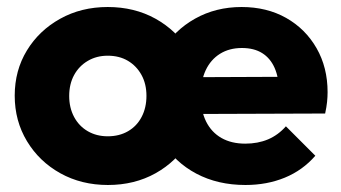

<svg xmlns="http://www.w3.org/2000/svg" viewBox="-20 -517 974 548"><path d="M288 11Q212.5 11 152.2 -22.5Q92 -56 57 -114Q22 -172 22 -244Q22 -316 56.8 -373Q91.5 -430 151.8 -463.5Q212 -497 287.5 -497Q363.5 -497 423.5 -463.8Q483.5 -430.5 518.5 -373.2Q553.5 -316 553.5 -244Q553.5 -172 518.8 -114Q484 -56 424 -22.5Q364 11 288 11ZM287.5 -128Q320.5 -128 345.5 -142.5Q370.5 -157 384.2 -183.2Q398 -209.5 398 -243.5Q398 -277.5 383.8 -303.2Q369.5 -329 345 -343.5Q320.5 -358 287.5 -358Q255.5 -358 230.5 -343.2Q205.5 -328.5 191.5 -302.8Q177.5 -277 177.5 -243Q177.5 -209.5 191.5 -183.2Q205.5 -157 230.5 -142.5Q255.5 -128 287.5 -128ZM680.5 11Q601.5 11 540.2 -21.5Q479 -54 444 -111.8Q409 -169.5 409 -243Q409 -316 443.2 -373.2Q477.5 -430.5 536.8 -463.8Q596 -497 669.5 -497Q741.5 -497 796.8 -465.8Q852 -434.5 883.5 -379.5Q915 -324.5 915 -254Q915 -240.5 913.5 -226Q912 -211.5 908 -193L489 -191.5V-296.5L843 -298L777 -253.5Q776 -295.5 763.8 -323.2Q751.5 -351 728.2 -365.5Q705 -380 670.5 -380Q634.5 -380 608 -363.5Q581.5 -347 567.2 -316.8Q553 -286.5 553 -244Q553 -201 568.2 -170.2Q583.5 -139.5 612 -123.2Q640.5 -107 680 -107Q716 -107 745 -119.2Q774 -131.5 796 -156.5L880 -72.5Q844 -31 793 -10Q742 11 680.5 11Z"/></svg>

Font: Outfit Thin
Style: Regular
Weight: 100
Designer: Rodrigo Fuenzalida
Foundry: fragTYPE
Version: Version 1.000